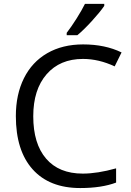

<svg xmlns="http://www.w3.org/2000/svg" viewBox="-20 -951 671 981"><path d="M403.8 -649.9Q286.1 -649.9 218 -571.5Q149.9 -493.2 149.9 -356.9Q149.9 -216.8 215.6 -140.4Q281.2 -64 402.8 -64Q477.5 -64 573.2 -90.8V-18.1Q499 9.8 390.1 9.8Q232.4 9.8 146.7 -85.9Q61 -181.6 61 -357.9Q61 -468.3 102.3 -551.3Q143.6 -634.3 221.4 -679.2Q299.3 -724.1 404.8 -724.1Q517.1 -724.1 601.1 -683.1L565.9 -611.8Q484.9 -649.9 403.8 -649.9ZM320.8 -783.2Q344.2 -813.5 371.3 -856.4Q398.4 -899.4 414.1 -931.2H512.7V-920.9Q491.2 -889.2 448.7 -842.8Q406.2 -796.4 375 -771H320.8Z"/></svg>

Font: Open Sans ACDW
Style: acdw
Weight: 400
Foundry: Ascender Corporation
Version: Version 1.10